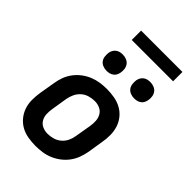

<svg xmlns="http://www.w3.org/2000/svg" viewBox="-266 -1019 1133 1133"><g transform="rotate(45 300.0 -453.0)"><path d="M256 8Q224 8 192.5 2.5Q161 -3 135 -17.5Q109 -32 89.5 -55.5Q70 -79 60 -108Q50 -137 50 -169Q50 -201 55 -233L72 -333Q76 -360 86 -387Q96 -414 114 -438Q132 -462 156 -480Q180 -498 207 -509Q234 -520 262 -524Q290 -528 317 -528Q349 -528 380.5 -522.5Q412 -517 438.5 -502.5Q465 -488 484.5 -464.5Q504 -441 513.5 -412Q523 -383 523.5 -351Q524 -319 518 -287L502 -187Q497 -160 487 -133Q477 -106 459 -82Q441 -58 417 -40Q393 -22 366.5 -11Q340 0 311.5 4Q283 8 256 8ZM256 -93Q278 -93 301 -99.5Q324 -106 342.5 -122Q361 -138 371 -159.5Q381 -181 384 -203L401 -303Q405 -326 403.5 -349Q402 -372 391 -390.5Q380 -409 360 -418Q340 -427 317 -427Q295 -427 272 -420.5Q249 -414 231 -398Q213 -382 203 -360.5Q193 -339 189 -317L173 -217Q169 -194 170 -171Q171 -148 182 -129.5Q193 -111 213 -102Q233 -93 256 -93ZM469 -602Q453 -602 438 -608Q423 -614 414 -626Q405 -638 403 -654Q401 -670 403 -686Q405 -698 411 -708.5Q417 -719 426.5 -726Q436 -733 447 -735.5Q458 -738 470 -738Q486 -738 501 -732Q516 -726 525 -714Q534 -702 536.5 -686Q539 -670 536 -654Q534 -642 528.5 -631.5Q523 -621 513 -614Q503 -607 492 -604.5Q481 -602 469 -602ZM239 -602Q223 -602 208 -608Q193 -614 184 -626Q175 -638 173 -654Q171 -670 173 -686Q175 -698 181 -708.5Q187 -719 196.5 -726Q206 -733 217 -735.5Q228 -738 240 -738Q256 -738 271 -732Q286 -726 295 -714Q304 -702 306.5 -686Q309 -670 306 -654Q304 -642 298.5 -631.5Q293 -621 283 -614Q273 -607 262 -604.5Q251 -602 239 -602ZM216 -836V-914H561V-836Z"/></g></svg>

Font: Iosevka Aile Oblique
Style: Bold
Weight: 700
Italic angle: -9°
Designer: Belleve Invis
Foundry: Belleve Invis
Version: Version 31.1.0; ttfautohint (v1.8.4)